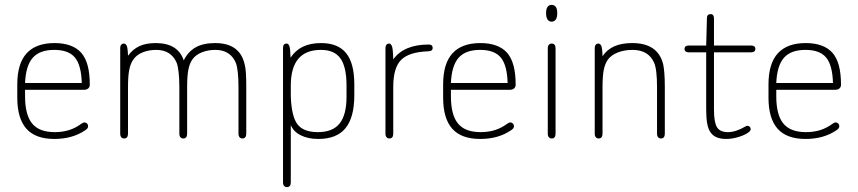

<svg xmlns="http://www.w3.org/2000/svg" viewBox="-20 -561 3524 789"><path d="M83 -192H325Q336 -192 342.5 -197.5Q349 -203 349 -213Q349 -258 340.5 -290.5Q332 -323 314 -344Q278 -384 204 -384Q128 -384 89.5 -342Q51 -300 51 -214V-160Q51 -74 88.5 -32Q126 10 203 10Q241 10 272.5 1Q304 -8 329 -25Q337 -30 339.5 -34Q342 -38 342 -42Q342 -49 337.5 -53.5Q333 -58 327 -58Q322 -58 315 -53Q291 -35 264 -26.5Q237 -18 205 -18Q141 -18 112 -53.5Q83 -89 83 -165ZM316 -220H83Q86 -291 114.5 -323.5Q143 -356 203 -356Q262 -356 288 -324.5Q314 -293 316 -220Z M506 -332Q505 -365 500.5 -373.5Q496 -382 489 -382Q482 -382 478 -377Q474 -372 474 -364V-12Q474 -2 478.5 3Q483 8 490 8Q498 8 502 3Q506 -2 506 -12V-202Q506 -248 511 -273.5Q516 -299 527 -315Q540 -335 565.5 -345.5Q591 -356 622 -356Q683 -356 706 -303Q711 -290 714 -264Q717 -238 717 -202V-12Q717 -2 721.5 3Q726 8 733 8Q741 8 745 3Q749 -2 749 -12V-205Q749 -249 754 -274.5Q759 -300 770 -316Q783 -335 808.5 -345.5Q834 -356 865 -356Q896 -356 917 -342.5Q938 -329 949 -303Q960 -275 960 -202V-12Q960 -2 964.5 3Q969 8 976 8Q984 8 988 3Q992 -2 992 -12V-205Q992 -239 990.5 -261.5Q989 -284 985 -298Q965 -384 864 -384Q816 -384 785 -367Q754 -350 735 -313Q711 -384 620 -384Q580 -384 553 -371.5Q526 -359 506 -332Z M1174 -324Q1173 -362 1169 -372Q1165 -382 1158 -382Q1143 -382 1143 -364V188Q1143 198 1147.5 203Q1152 208 1159 208Q1167 208 1171 203Q1175 198 1175 188V-47Q1186 -20 1216 -5Q1246 10 1288 10Q1364 10 1400 -34.5Q1436 -79 1436 -170V-214Q1436 -301 1402.5 -342.5Q1369 -384 1299 -384Q1213 -384 1174 -324ZM1175 -165V-209Q1175 -283 1206 -319.5Q1237 -356 1299 -356Q1354 -356 1379 -321Q1404 -286 1404 -209V-163Q1404 -89 1375.5 -53.5Q1347 -18 1287 -18Q1227 -18 1202.5 -50Q1178 -82 1175 -165Z M1596 -317Q1595 -361 1590.5 -371.5Q1586 -382 1579 -382Q1572 -382 1568 -377Q1564 -372 1564 -364V-12Q1564 -2 1568.5 3Q1573 8 1580 8Q1588 8 1592 3Q1596 -2 1596 -12V-204Q1596 -282 1628 -314.5Q1660 -347 1737 -350Q1748 -350 1753 -353.5Q1758 -357 1758 -364Q1758 -371 1754 -374.5Q1750 -378 1742 -378Q1640 -378 1596 -317Z M1833 -192H2075Q2086 -192 2092.5 -197.5Q2099 -203 2099 -213Q2099 -258 2090.5 -290.5Q2082 -323 2064 -344Q2028 -384 1954 -384Q1878 -384 1839.5 -342Q1801 -300 1801 -214V-160Q1801 -74 1838.5 -32Q1876 10 1953 10Q1991 10 2022.5 1Q2054 -8 2079 -25Q2087 -30 2089.5 -34Q2092 -38 2092 -42Q2092 -49 2087.5 -53.5Q2083 -58 2077 -58Q2072 -58 2065 -53Q2041 -35 2014 -26.5Q1987 -18 1955 -18Q1891 -18 1862 -53.5Q1833 -89 1833 -165ZM2066 -220H1833Q1836 -291 1864.5 -323.5Q1893 -356 1953 -356Q2012 -356 2038 -324.5Q2064 -293 2066 -220Z M2247 -541Q2236 -541 2230 -532.5Q2224 -524 2224 -507Q2224 -490 2230 -481Q2236 -472 2247 -472Q2258 -472 2264 -481Q2270 -490 2270 -507Q2270 -524 2264 -532.5Q2258 -541 2247 -541ZM2231 -12Q2231 -2 2235.5 3Q2240 8 2248 8Q2255 8 2259 3Q2263 -2 2263 -12V-362Q2263 -372 2259 -377Q2255 -382 2247 -382Q2240 -382 2235.5 -377Q2231 -372 2231 -362Z M2456 -330Q2455 -365 2450.5 -373.5Q2446 -382 2439 -382Q2432 -382 2428 -377Q2424 -372 2424 -364V-12Q2424 -2 2428.5 3Q2433 8 2440 8Q2448 8 2452 3Q2456 -2 2456 -12V-202Q2456 -248 2461 -273.5Q2466 -299 2478 -316Q2492 -335 2519 -345.5Q2546 -356 2579 -356Q2645 -356 2668 -303Q2674 -290 2677 -264Q2680 -238 2680 -202V-12Q2680 -2 2684.5 3Q2689 8 2696 8Q2704 8 2708 3Q2712 -2 2712 -12V-205Q2712 -237 2710 -261Q2708 -285 2705 -298Q2683 -384 2578 -384Q2535 -384 2505 -371Q2475 -358 2456 -330Z M2882 -346V-110Q2882 -77 2886 -54Q2890 -31 2900 -17Q2918 10 2964 10Q2986 10 3009.5 3.5Q3033 -3 3049 -12.5Q3065 -22 3065 -30Q3065 -36 3061 -40Q3057 -44 3051 -44Q3050 -44 3047.5 -43.5Q3045 -43 3043 -41Q3024 -30 3006 -24Q2988 -18 2971 -18Q2939 -18 2926.5 -38Q2914 -58 2914 -110V-346H3067Q3075 -346 3079.5 -349.5Q3084 -353 3084 -360Q3084 -367 3079.5 -370.5Q3075 -374 3067 -374H2914V-486Q2914 -494 2910.5 -498.5Q2907 -503 2900 -503Q2885 -503 2885 -486L2882 -374H2810Q2802 -374 2797.5 -370.5Q2793 -367 2793 -360Q2793 -353 2797.5 -349.5Q2802 -346 2810 -346Z M3170 -192H3412Q3423 -192 3429.5 -197.5Q3436 -203 3436 -213Q3436 -258 3427.5 -290.5Q3419 -323 3401 -344Q3365 -384 3291 -384Q3215 -384 3176.5 -342Q3138 -300 3138 -214V-160Q3138 -74 3175.5 -32Q3213 10 3290 10Q3328 10 3359.5 1Q3391 -8 3416 -25Q3424 -30 3426.5 -34Q3429 -38 3429 -42Q3429 -49 3424.5 -53.5Q3420 -58 3414 -58Q3409 -58 3402 -53Q3378 -35 3351 -26.5Q3324 -18 3292 -18Q3228 -18 3199 -53.5Q3170 -89 3170 -165ZM3403 -220H3170Q3173 -291 3201.5 -323.5Q3230 -356 3290 -356Q3349 -356 3375 -324.5Q3401 -293 3403 -220Z"/></svg>

Font: Beiruti ExtraLight
Style: Regular
Weight: 250
Designer: Arlette Boutros
Foundry: Boutros
Version: Version 1.41